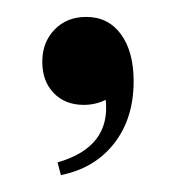

<svg xmlns="http://www.w3.org/2000/svg" viewBox="-20 -115 207 227"><path d="M105 3Q93 9 79 9Q57 9 43.5 -5Q30 -19 30 -42Q30 -65 44.5 -80Q59 -95 82 -95Q108 -95 123 -74.5Q138 -54 138 -19Q138 25 115 54.5Q92 84 52 92L48 77Q111 59 105 3Z"/></svg>

Font: Moniqa Narrow Heading
Style: Bold
Weight: 700
Width: 4
Designer: Rajesh Rajput
Foundry: Rajesh Rajput
Version: Version 1.000